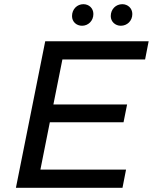

<svg xmlns="http://www.w3.org/2000/svg" viewBox="-20 -897 730 917"><path d="M372 -774C401 -774 426 -797 426 -830C426 -858 405 -877 378 -877C349 -877 324 -854 324 -820C324 -793 345 -774 372 -774ZM557 -774C587 -774 612 -797 612 -830C612 -858 590 -877 564 -877C534 -877 509 -854 509 -820C509 -793 531 -774 557 -774ZM673 -613 690 -700H196L56 0H565L582 -87H173L218 -313H570L587 -398H235L278 -613Z"/></svg>

Font: AWKNG-Font Medium
Style: Italic
Weight: 500
Italic angle: -11.3°
Designer: Awakening Church
Foundry: Awakening Church
Version: Version 1.700;PS 001.700;hotconv 1.0.88;makeotf.lib2.5.64775